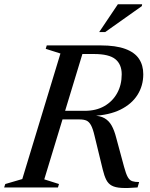

<svg xmlns="http://www.w3.org/2000/svg" viewBox="-48 -904 724 926"><path d="M361 -369.5Q415.5 -369.5 455.2 -392.2Q495 -415 517 -454.8Q539 -494.5 539 -545.5Q539 -593.5 508.5 -618.5Q478 -643.5 405 -643.5H262.5L285.5 -685H437.5Q510.5 -685 556 -668.2Q601.5 -651.5 622.2 -620.5Q643 -589.5 643 -546Q643 -490.5 615 -446.2Q587 -402 532.8 -375.2Q478.5 -348.5 399.5 -345V-347Q435 -346 456.2 -333.8Q477.5 -321.5 490.5 -298.2Q503.5 -275 512.5 -239.5L550.5 -99Q559.5 -65.5 568.2 -50Q577 -34.5 589.8 -30.2Q602.5 -26 623 -26L615.5 0Q567.5 4 537.8 2.2Q508 0.5 491 -8.8Q474 -18 464.5 -36.8Q455 -55.5 447.5 -86.5L408 -249Q400 -283.5 390.8 -300.2Q381.5 -317 368.8 -322.5Q356 -328 336 -328H174.5L178.5 -369.5ZM165.5 -39 236.5 -16.5 231.5 0H-28L-22.5 -16.5L59.5 -40.5L243.5 -646L172.5 -668.5L177.5 -685H362ZM430.5 -749.5 520.5 -883.5H637.5L636 -874.5L459.5 -749.5Z"/></svg>

Font: Newsreader 36pt Medium
Style: Italic
Weight: 500
Italic angle: -17°
Designer: Hugues Gentile
Foundry: Production Type
Version: Version 1.003